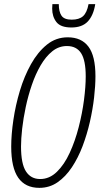

<svg xmlns="http://www.w3.org/2000/svg" viewBox="-20 -906 503 936"><path d="M171.9 9.8Q103.5 9.8 69.1 -39.3Q34.7 -88.4 34.7 -191.4Q34.7 -250 45.2 -321.3Q55.7 -392.6 76.9 -463.4Q98.1 -534.2 131.1 -593.3Q164.1 -652.3 208.5 -688.2Q252.9 -724.1 310.1 -724.1Q377 -724.1 411.1 -678.7Q445.3 -633.3 445.3 -534.2Q445.3 -488.3 438.7 -430.7Q432.1 -373 418.2 -312Q404.3 -251 382.6 -193.6Q360.8 -136.2 330.3 -90.3Q299.8 -44.4 260.5 -17.3Q221.2 9.8 171.9 9.8ZM175.8 -33.2Q221.2 -33.2 257.3 -68.4Q293.5 -103.5 319.8 -160.9Q346.2 -218.3 363.5 -285.6Q380.9 -353 389.4 -418.2Q397.9 -483.4 397.9 -533.7Q397.9 -611.3 375.5 -646.5Q353 -681.6 306.2 -681.6Q266.6 -681.6 234.9 -656Q203.1 -630.4 178.2 -587.6Q153.3 -544.9 135.3 -492.2Q117.2 -439.5 105.5 -384.3Q93.8 -329.1 88.1 -279.1Q82.5 -229 82.5 -191.9Q82.5 -107.9 106.4 -70.6Q130.4 -33.2 175.8 -33.2ZM328.1 -772Q275.4 -772 254.9 -798.6Q234.4 -825.2 234.4 -863.8Q234.4 -877.4 235.4 -885.7H266.6Q266.6 -849.1 279.8 -829.6Q293 -810.1 329.6 -810.1Q365.7 -810.1 384.8 -827.1Q403.8 -844.2 411.6 -885.7H444.3Q435.5 -830.6 408 -801.3Q380.4 -772 328.1 -772Z"/></svg>

Font: Open Sans Condensed Light
Style: Italic
Weight: 300
Width: 3
Italic angle: -12°
Designer: Monotype Design Team
Foundry: Monotype Imaging Inc.
Version: Version 3.000; ttfautohint (v1.8.4)